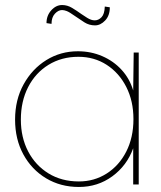

<svg xmlns="http://www.w3.org/2000/svg" viewBox="-20 -734 642 764"><path d="M294 10Q221 10 163.5 -24.5Q106 -59 73 -119.5Q40 -180 40 -258Q40 -337 74 -398.5Q108 -460 164.5 -495Q221 -530 290 -530Q342 -530 387 -510.5Q432 -491 464 -456Q496 -421 510 -374L512 -525H532V0H510V-144Q485 -75 427 -32.5Q369 10 294 10ZM294 -12Q355 -12 404.5 -43.5Q454 -75 482.5 -131Q511 -187 511 -260Q511 -332 482.5 -388Q454 -444 404.5 -476Q355 -508 292 -508Q225 -508 173 -476Q121 -444 92 -387.5Q63 -331 63 -258Q63 -187 92 -131.5Q121 -76 173 -44Q225 -12 294 -12ZM358 -633Q335 -633 316 -645Q297 -657 280 -669Q256 -686 245.5 -690Q235 -694 227 -694Q212 -694 198.5 -679.5Q185 -665 185 -639L165 -642Q165 -672 184 -693Q203 -714 227 -714Q248 -714 267 -702.5Q286 -691 304 -678Q311 -673 327 -663Q343 -653 357 -653Q372 -653 384 -665.5Q396 -678 397 -708L417 -705Q417 -672 398.5 -652.5Q380 -633 358 -633Z"/></svg>

Font: Lexend Thin
Style: Regular
Weight: 100
Designer: Bonnie Shaver-Troup, Thomas Jockin
Foundry: Lexend
Version: Version 1.007; ttfautohint (v1.8.3)